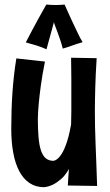

<svg xmlns="http://www.w3.org/2000/svg" viewBox="-20 -799 476 832"><path d="M273.9 4.9Q274.9 -14.6 276.1 -32.5Q277.3 -50.3 278.8 -66.9Q262.2 -37.6 243.4 -22Q224.6 -6.3 208.5 1.5Q189.5 10.3 170.9 12.2Q134.8 12.2 107.9 -5.9Q81.1 -23.9 63.5 -57.1Q45.9 -90.3 37.4 -137Q28.8 -183.6 28.8 -241.2Q28.8 -321.8 33.9 -397.5Q39.1 -473.1 50.8 -545.9L174.8 -532.2Q163.1 -474.1 157 -428.5Q150.9 -382.8 147.9 -350.6Q144.5 -313 144 -285.2Q144 -238.8 147 -204.3Q149.9 -169.9 157.5 -147.2Q165 -124.5 178.2 -113.3Q191.4 -102.1 211.9 -102.1Q226.1 -104.5 239.7 -121.6Q245.6 -128.9 252 -140.4Q258.3 -151.9 264.6 -168.5Q271 -185.1 276.9 -207.5Q282.7 -230 288.1 -259.8Q289.1 -288.6 289.1 -317.1Q289.1 -345.7 289.1 -378.9Q289.1 -414.1 289.1 -455.6Q289.1 -497.1 288.1 -548.8L398.9 -546.9Q396.5 -509.8 395 -478.3Q393.6 -446.8 392.8 -419.2Q392.1 -391.6 391.6 -367.2Q391.1 -342.8 391.1 -319.8Q391.1 -284.7 391.8 -251Q392.6 -217.3 394 -179.4Q395.5 -141.6 397.2 -96.4Q398.9 -51.3 400.9 6.8ZM337.9 -616.2Q323.7 -612.3 313 -608.6Q302.2 -605 292.2 -601.6Q282.2 -598.1 272.7 -594.7Q263.2 -591.3 252 -588.4Q247.6 -606.4 241.2 -625.5Q234.9 -644.5 228.8 -660.6Q222.7 -676.8 218.3 -688.2Q213.9 -699.7 213.9 -703.6Q207 -679.7 201.2 -657.2Q195.8 -638.2 190.4 -618.2Q185.1 -598.1 181.6 -585.4Q169.9 -590.8 159.2 -594.7Q148.4 -598.6 137.7 -602.1Q127 -605.5 115.7 -608.4Q104.5 -611.3 91.8 -615.2Q104.5 -640.1 119.6 -668.5Q134.8 -696.8 148.4 -721.7Q164.6 -750.5 180.7 -779.3Q191.4 -778.3 201.2 -777.8Q210.9 -777.3 219.7 -777.3Q228 -777.3 235.6 -777.6Q243.2 -777.8 248.5 -778.3Q254.9 -778.8 259.8 -779.3Q274.9 -744.6 289.6 -713.4Q295.9 -700.2 302.5 -686.3Q309.1 -672.4 315.2 -659.4Q321.3 -646.5 327.1 -635.3Q333 -624 337.9 -616.2Z"/></svg>

Font: Rum Raisin
Style: Regular
Weight: 400
Designer: Astigmatic (AOETI)
Foundry: Astigmatic (AOETI)
Version: Version 1.000